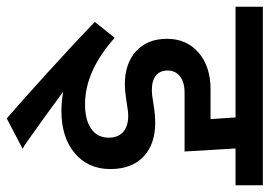

<svg xmlns="http://www.w3.org/2000/svg" viewBox="-145 -553 799 569"><g transform="rotate(90 254.5 -268.5)"><path d="M-10 -648H519V-567H410L419 -416H244Q214 -416 196.5 -402.5Q179 -389 179 -366Q179 -343 194 -331Q209 -319 237 -319Q251 -319 266 -322L293 -326Q314 -329 333 -329Q398 -329 434.5 -294Q471 -259 471 -196Q471 -130 424 -90.5Q377 -51 299 -51Q274 -51 242 -56L316 -2Q347 20 374 39.5Q401 59 411 64L321 111Q280 76 188.5 -7Q97 -90 35 -150L82 -209Q180 -121 279 -121Q326 -121 352 -139.5Q378 -158 378 -191Q378 -219 361 -234Q344 -249 313 -249Q300 -249 285 -246L257 -242Q238 -239 220 -239Q158 -239 121.5 -272.5Q85 -306 85 -364Q85 -422 126 -457.5Q167 -493 235 -493H323L318 -567H-10Z"/></g></svg>

Font: Madhuban
Style: Regular
Weight: 400
Designer: jaikishan Patel
Foundry: MagicType
Version: Version 1.000